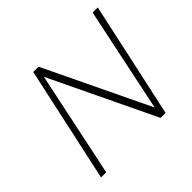

<svg xmlns="http://www.w3.org/2000/svg" viewBox="-155 -844 1031 1031"><g transform="rotate(-45 360.0 -329.0)"><path d="M703 -658 560 0H522L235 -599L109 0H70L213 -658H253L539 -62L664 -658Z"/></g></svg>

Font: Ysabeau Light
Style: Italic
Weight: 300
Italic angle: -12°
Designer: Christian Thalmann (Catharsis Fonts)
Version: Version 0.003